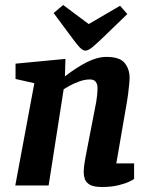

<svg xmlns="http://www.w3.org/2000/svg" viewBox="-20 -740 597 766"><path d="M387 6Q354 6 338.5 -3Q323 -12 318.5 -25.5Q314 -39 314 -52Q314 -68 316.5 -84.5Q319 -101 321 -112L364 -334Q366 -347 367.5 -360.5Q369 -374 369 -390Q369 -404 362 -413.5Q355 -423 339 -423Q318 -423 296 -415Q274 -407 257 -397.5Q240 -388 234 -384L174 0H41L117 -408L42 -425V-486L241 -505L239 -436H240Q262 -453 283.5 -467Q305 -481 325.5 -491.5Q346 -502 366 -507.5Q386 -513 405 -513Q458 -513 477.5 -488.5Q497 -464 497 -430Q497 -419 495 -400Q493 -381 491 -364Q489 -347 487 -337L444 -88H515V-26Q513 -24 497 -16Q481 -8 453 -1Q425 6 387 6ZM321 -538Q310 -538 297.5 -551.5Q285 -565 272 -583L194 -688L232 -720L334 -644L459 -717L488 -684L398 -597Q367 -567 349.5 -552.5Q332 -538 321 -538Z"/></svg>

Font: Faustina
Style: Bold Italic
Weight: 700
Italic angle: -8°
Designer: Alfonso Garcia
Foundry: http://www.omnibus-type.com
Version: Version 1.200